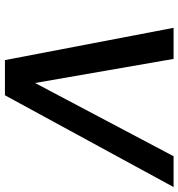

<svg xmlns="http://www.w3.org/2000/svg" viewBox="8 -748 740 797"><g transform="rotate(90 378.5 -350.0)"><path d="M230 0 96 -700H225L325 -125L629 -700H757L376 0Z"/></g></svg>

Font: DM Sans 17pt SemiBold
Style: Italic
Weight: 600
Italic angle: -10°
Version: Version 4.004;gftools[0.9.30]